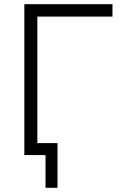

<svg xmlns="http://www.w3.org/2000/svg" viewBox="-20 -739 575 915"><path d="M197 156V0H98V-57H254V156ZM96 0V-719H516V-660H158V0Z"/></svg>

Font: Nunitoga
Style: Light
Weight: 300
Designer: Vernon Adams
Foundry: Vernon Adams
Version: Version 1.0